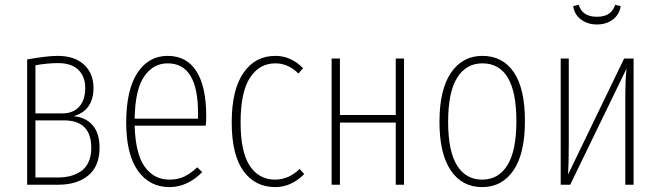

<svg xmlns="http://www.w3.org/2000/svg" viewBox="-20 -761 2722 791"><path d="M283.2 -282.2Q333 -277.8 361.6 -245.1Q390.1 -212.4 390.1 -152.8Q390.1 -76.2 343.8 -38.1Q297.4 0 220.2 0H91.8V-516.1Q173.3 -530.8 217.8 -530.8Q287.1 -530.8 326.2 -494.6Q365.2 -458.5 365.2 -398.9Q365.2 -306.2 283.2 -282.2ZM219.2 -501Q176.3 -501 126 -492.2V-293.9H236.8Q281.2 -293.9 306.2 -321.3Q331.1 -348.6 331.1 -398.9Q331.1 -445.8 302.7 -473.4Q274.4 -501 219.2 -501ZM217.8 -29.8Q246.6 -29.8 270 -35.9Q293.5 -42 313.5 -55.4Q333.5 -68.8 344.7 -93.3Q356 -117.7 356 -151.9Q356 -265.1 243.2 -265.1H126V-29.8Z M829.6 -283.2Q829.6 -260.7 827.6 -243.2H534.7Q538.1 -127 576.2 -74Q614.3 -21 677.7 -21Q712.9 -21 738.5 -33.2Q764.2 -45.4 793 -71.8L813 -51.8Q751.5 9.8 678.7 9.8Q595.7 9.8 547.9 -57.9Q500 -125.5 500 -255.9Q500 -390.1 545.9 -460.4Q591.8 -530.8 670.9 -530.8Q749 -530.8 789.3 -467.3Q829.6 -403.8 829.6 -283.2ZM795.9 -272V-294.9Q795.9 -500 670.9 -500Q610.8 -500 573.7 -445.6Q536.6 -391.1 534.7 -272Z M1114.3 -530.8Q1179.2 -530.8 1228.5 -480L1209.5 -458Q1167.5 -500 1114.3 -500Q1048.3 -500 1009.8 -440.7Q971.2 -381.3 971.2 -256.8Q971.2 -134.8 1009 -77.9Q1046.9 -21 1113.3 -21Q1168.9 -21 1214.4 -64.9L1233.4 -43.9Q1179.7 9.8 1114.3 9.8Q1030.3 9.8 982.4 -57.1Q934.6 -124 934.6 -256.8Q934.6 -390.6 982.9 -460.7Q1031.2 -530.8 1114.3 -530.8Z M1610.4 0V-255.9H1380.4V0H1346.2V-520H1380.4V-287.1H1610.4V-520H1644.5V0Z M1967.3 -530.8Q2050.8 -530.8 2096.7 -463.6Q2142.6 -396.5 2142.6 -262.2Q2142.6 -128.9 2095.7 -59.6Q2048.8 9.8 1966.3 9.8Q1883.3 9.8 1836.9 -59.3Q1790.5 -128.4 1790.5 -258.8Q1790.5 -391.6 1837.9 -461.2Q1885.3 -530.8 1967.3 -530.8ZM1967.3 -500Q1900.4 -500 1863.3 -440.7Q1826.2 -381.3 1826.2 -258.8Q1826.2 -139.2 1862.5 -80.1Q1898.9 -21 1966.3 -21Q2033.7 -21 2070.6 -80.6Q2107.4 -140.1 2107.4 -262.2Q2107.4 -500 1967.3 -500Z M2341.3 -735.8 2364.3 -741.2Q2378.9 -691.9 2439.5 -691.9Q2499.5 -691.9 2514.2 -741.2L2537.1 -735.8Q2532.2 -701.7 2505.4 -680.9Q2478.5 -660.2 2439.5 -660.2Q2400.4 -660.2 2373.3 -680.9Q2346.2 -701.7 2341.3 -735.8ZM2590.3 -520V0H2556.2V-383.8Q2556.2 -426.8 2561 -478L2329.1 0H2290V-520H2323.2V-165Q2323.2 -87.9 2320.3 -42L2551.3 -520Z"/></svg>

Font: Fira Sans Compressed UltraLight
Style: Regular
Weight: 200
Width: 1
Designer: Carrois Corporate & Edenspiekermann AG
Foundry: Carrois Corporate GbR & Edenspiekermann AG
Version: Version 4.203;PS 004.203;hotconv 1.0.88;makeotf.lib2.5.64775